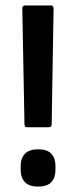

<svg xmlns="http://www.w3.org/2000/svg" viewBox="-20 -675 278 706"><path d="M80 -207Q70 -207 70 -218L62 -644Q62 -655 73 -655H167Q177 -655 177 -644L170 -218Q170 -207 159 -207ZM120 11Q87 11 71.5 -5.5Q56 -22 56 -51V-65Q56 -93 71.5 -109.5Q87 -126 120 -126Q154 -126 169 -109.5Q184 -93 184 -65V-51Q184 -22 169 -5.5Q154 11 120 11Z"/></svg>

Font: Sofia Sans Extra Cond
Style: Bold
Weight: 700
Width: 1
Designer: Botio Nikoltchev, Ani Petrova
Foundry: lettersoup
Version: Version 4.100; ttfautohint (v1.8.3)